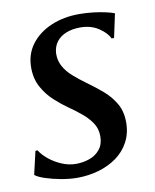

<svg xmlns="http://www.w3.org/2000/svg" viewBox="-69 -604 541 668"><g transform="rotate(-10 202.0 -270.0)"><path d="M361 -447H352Q343.5 -467 316.2 -485.2Q289 -503.5 251 -503.5Q223.5 -503.5 201.8 -495Q180 -486.5 167.2 -469.8Q154.5 -453 153 -429Q152.5 -403.5 164 -382.8Q175.5 -362 195.5 -344.5Q215.5 -327 239 -310Q267.5 -289.5 293 -267.8Q318.5 -246 335 -217.8Q351.5 -189.5 351.5 -151Q351.5 -112 335.2 -81.8Q319 -51.5 291 -31.2Q263 -11 226.8 -0.5Q190.5 10 150.5 10Q124.5 10 94.2 4.5Q64 -1 39.2 -9.2Q14.5 -17.5 4.5 -26L23.5 -108H31Q41.5 -91 61.2 -75Q81 -59 105.5 -48.8Q130 -38.5 155 -38.5Q180 -38.5 202.8 -46.5Q225.5 -54.5 240 -72.5Q254.5 -90.5 254.5 -119Q254.5 -145.5 240.8 -166Q227 -186.5 205.5 -204.2Q184 -222 160.5 -238Q139 -253 115.5 -274.5Q92 -296 75.5 -325.8Q59 -355.5 59 -395Q59 -442.5 85.2 -477.2Q111.5 -512 156 -531Q200.5 -550 255.5 -550Q281 -550 305.8 -547Q330.5 -544 350 -539.5Q369.5 -535 379 -531Z"/></g></svg>

Font: Merriweather 60pt
Style: Italic
Weight: 400
Italic angle: -7.8°
Version: Version 2.101